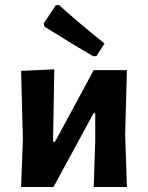

<svg xmlns="http://www.w3.org/2000/svg" viewBox="-20 -744 589 764"><path d="M215 -724Q280 -664 396 -571L364 -521L351 -520Q287 -557 157 -638L154 -651L202 -723ZM64 0 71 -192 64 -462 196 -468 191 -180H199L353 -465H485L478 -208L485 0H353L359 -183V-293H352L193 0Z"/></svg>

Font: Alegreya Sans SC
Style: Bold
Weight: 700
Designer: Juan Pablo del Peral
Foundry: Huerta Tipografica
Version: Version 2.007